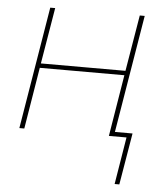

<svg xmlns="http://www.w3.org/2000/svg" viewBox="-52 -566 704 814"><g transform="rotate(5 300.0 -159.5)"><path d="M466 201 499 0H424L467 -262H107L64 0H43L129 -520H150L110 -281H470L510 -520H531L448 -19H523L486 201Z"/></g></svg>

Font: Iosevka SS04 Th Ex Obl
Style: Regular
Weight: 100
Width: 7
Italic angle: -9°
Monospace: yes
Designer: Belleve Invis
Foundry: Belleve Invis
Version: Version 19.0.0; ttfautohint (v1.8.4)